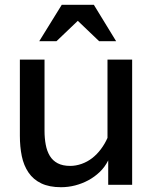

<svg xmlns="http://www.w3.org/2000/svg" viewBox="-20 -772 646 802"><path d="M432 0V-102Q418 -74 396.5 -53.5Q375 -33 349 -19Q323 -5 294 2.5Q265 10 235 10Q186 10 152.5 -6Q119 -22 99 -51.5Q79 -81 71 -120Q63 -159 63 -205V-523H166V-225Q166 -195 171 -168Q176 -141 188 -121Q200 -101 221 -90Q242 -79 273 -79Q297 -79 321 -87.5Q345 -96 365 -111.5Q385 -127 401.5 -149Q418 -171 429 -196V-523H532V0ZM238 -752H372L465 -600H394L305 -685L216 -600H144Z"/></svg>

Font: Rising Sun Medium
Style: Regular
Weight: 500
Designer: Matt McInerney, Pablo Impallari, Rodrigo Fuenzalida (Raleway font), Stephen Hutchings (Greek), Cristiano Sobral (main ch
Foundry: The Rising Sun Project Authors
Version: Version 4.327; ttfautohint (v1.8.4.7-5d5b-dirty)